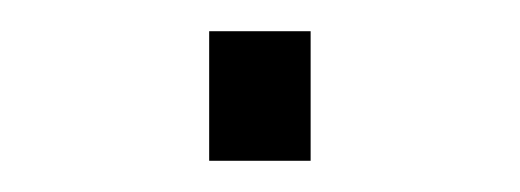

<svg xmlns="http://www.w3.org/2000/svg" viewBox="-20 -418 333 123"><path d="M114 -315V-398H179V-315Z"/></svg>

Font: Archivo SemiCondensed Thin
Style: Regular
Weight: 250
Width: 4
Designer: Hector Gatti
Foundry: Omnibus-Type
Version: Version 2.001